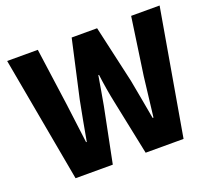

<svg xmlns="http://www.w3.org/2000/svg" viewBox="-125 -908 1185 1071"><g transform="rotate(-20 467.5 -372.5)"><path d="M150 0H371L436 -324C447 -381 456 -441 466 -497H470C477 -441 487 -381 499 -324L566 0H791L920 -745H751L702 -405C693 -328 683 -249 674 -169H669C654 -249 641 -329 626 -405L549 -745H398L322 -405C307 -328 292 -249 278 -169H274C264 -249 254 -327 244 -405L197 -745H15Z"/></g></svg>

Font: Noto Sans CJK TC Black
Style: Regular
Weight: 900
Designer: Ryoko NISHIZUKA 西塚涼子 (kana, bopomofo & ideographs); Paul D. Hunt (Latin, Greek & Cyrillic); Sandoll Communications 산돌커뮤니
Foundry: Adobe
Version: Version 2.004;hotconv 1.0.118;makeotfexe 2.5.65603